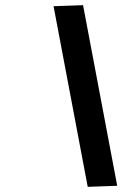

<svg xmlns="http://www.w3.org/2000/svg" viewBox="-20 -722 500 742"><path d="M187 -698 301 -702 433 -4 319 0Z"/></svg>

Font: Cairo SemiBold
Style: Italic
Weight: 600
Italic angle: -13°
Designer: Mohamed Gaber, Accademia di Belle Arti di Urbino and others
Foundry: Kief Type Foundry, Accademia di Belle Arti di Urbino and others
Version: Version 3.011